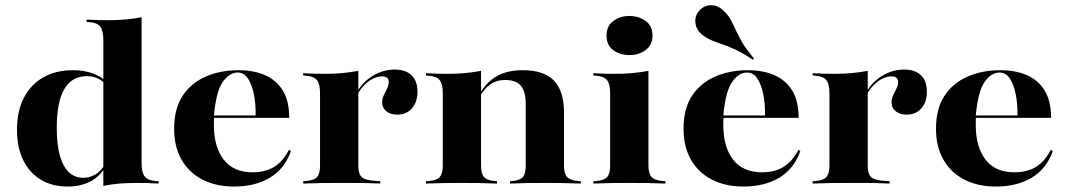

<svg xmlns="http://www.w3.org/2000/svg" viewBox="-20 -696 4042 728"><path d="M237.1 11.3Q177.4 11.3 134.3 -14.9Q91.1 -41.1 67.7 -89.5Q44.4 -137.9 44.4 -204Q44.4 -274.2 70.2 -324.6Q96 -375 143.5 -402.4Q191.1 -429.8 257.3 -429.8Q298.4 -429.8 331.5 -417.7Q364.5 -405.6 379.8 -388.7L377.4 -379Q366.1 -391.9 348.8 -399.6Q331.5 -407.3 308.9 -407.3Q252.4 -407.3 223.8 -358.1Q195.2 -308.9 195.2 -211.3Q195.2 -118.5 221 -70.2Q246.8 -21.8 296 -21.8Q318.5 -21.8 340.7 -33.9Q362.9 -46 382.3 -79L384.7 -71.8Q359.7 -26.6 322.2 -7.7Q284.7 11.3 237.1 11.3ZM371.8 0V-209.7H516.9V-76.6Q516.9 -41.9 528.6 -27Q540.3 -12.1 569.4 -9.7L581.5 -8.9V0Q555.6 -1.6 538.7 -2Q521.8 -2.4 499.2 -2.4Q462.9 -2.4 432.7 0Q402.4 2.4 371.8 8.9ZM371.8 -209.7V-545.2Q371.8 -579.8 360.5 -594.8Q349.2 -609.7 319.4 -612.1L308.1 -612.9V-621.8Q333.9 -620.2 350.8 -619.8Q367.7 -619.4 390.3 -619.4Q426.6 -619.4 456.9 -622.2Q487.1 -625 516.9 -630.6V-621.8V-209.7Z M866.9 11.3Q799.2 11.3 748 -14.9Q696.8 -41.1 668.5 -90.3Q640.3 -139.5 640.3 -208.1Q640.3 -284.7 673 -333.5Q705.6 -382.3 760.9 -406Q816.1 -429.8 884.7 -429.8Q941.1 -429.8 984.3 -411.3Q1027.4 -392.7 1052 -353.2Q1076.6 -313.7 1076.6 -249.2H747.6L746 -258.1H949.2Q950 -303.2 942.3 -339.9Q934.7 -376.6 919.8 -398.8Q904.8 -421 881.5 -421Q849.2 -421 824.2 -384.7Q799.2 -348.4 791.1 -257.3L791.9 -255.6Q791.1 -247.6 791.1 -238.7Q791.1 -229.8 791.1 -221Q791.1 -138.7 828.2 -90.7Q865.3 -42.7 937.9 -42.7Q985.5 -42.7 1019 -62.9Q1052.4 -83.1 1075.8 -128.2L1083.1 -122.6Q1058.9 -55.6 1003.2 -22.2Q947.6 11.3 866.9 11.3Z M1266.1 -2.4Q1229 -2.4 1200.4 -2Q1171.8 -1.6 1129.8 0V-8.9L1141.1 -9.7Q1171 -12.1 1182.3 -25Q1193.5 -37.9 1193.5 -68.5V-209.7H1338.7V-68.5Q1338.7 -47.6 1344 -35.5Q1349.2 -23.4 1362.5 -17.7Q1375.8 -12.1 1400 -10.5L1421.8 -8.9V0Q1390.3 -1.6 1366.1 -2Q1341.9 -2.4 1318.5 -2.4Q1295.2 -2.4 1266.1 -2.4ZM1193.5 -209.7V-341.9Q1193.5 -376.6 1182.3 -391.5Q1171 -406.5 1141.1 -408.9L1129.8 -409.7V-418.5Q1155.6 -416.9 1172.6 -416.5Q1189.5 -416.1 1212.1 -416.1Q1249.2 -416.1 1279 -419Q1308.9 -421.8 1338.7 -427.4V-418.5V-209.7ZM1486.3 -261.3Q1460.5 -261.3 1444.8 -274.2Q1429 -287.1 1429 -308.1Q1429 -322.6 1435.5 -335.5Q1441.9 -348.4 1448 -360.9Q1454 -373.4 1454 -384.7Q1454 -406.5 1428.2 -406.5Q1412.9 -406.5 1396 -398.4Q1379 -390.3 1364.1 -376.2Q1349.2 -362.1 1337.9 -342.7L1337.1 -352.4Q1358.9 -388.7 1396.8 -410.5Q1434.7 -432.3 1476.6 -432.3Q1517.7 -432.3 1540.3 -410.9Q1562.9 -389.5 1562.9 -348.4Q1562.9 -308.9 1541.9 -285.1Q1521 -261.3 1486.3 -261.3Z M1731.5 -2.4Q1694.4 -2.4 1665.7 -2Q1637.1 -1.6 1595.2 0V-8.9L1606.5 -9.7Q1636.3 -12.1 1647.6 -25Q1658.9 -37.9 1658.9 -68.5V-209.7H1804V-68.5Q1804 -37.1 1815.3 -24.6Q1826.6 -12.1 1854.8 -9.7L1864.5 -8.9V0Q1824.2 -1.6 1796 -2Q1767.7 -2.4 1731.5 -2.4ZM1658.9 -209.7V-341.9Q1658.9 -376.6 1647.6 -391.5Q1636.3 -406.5 1606.5 -408.9L1595.2 -409.7V-418.5Q1621 -416.9 1637.9 -416.5Q1654.8 -416.1 1677.4 -416.1Q1714.5 -416.1 1744.4 -419Q1774.2 -421.8 1804 -427.4V-418.5V-209.7ZM1973.4 -209.7V-301.6Q1973.4 -348.4 1955.2 -370.6Q1937.1 -392.7 1895.2 -392.7Q1859.7 -392.7 1834.3 -372.6Q1808.9 -352.4 1785.5 -305.6L1782.3 -310.5Q1812.1 -373.4 1854.4 -401.6Q1896.8 -429.8 1962.1 -429.8Q2042.7 -429.8 2080.6 -390.3Q2118.5 -350.8 2118.5 -268.5V-209.7ZM2046 -2.4Q2009.7 -2.4 1982.3 -2Q1954.8 -1.6 1913.7 0V-8.9L1923.4 -9.7Q1951.6 -12.1 1962.5 -24.6Q1973.4 -37.1 1973.4 -68.5V-209.7H2118.5V-68.5Q2118.5 -37.9 2130.2 -25Q2141.9 -12.1 2171 -9.7L2182.3 -8.9V0Q2141.9 -1.6 2112.9 -2Q2083.9 -2.4 2046 -2.4Z M2293.5 -209.7V-341.9Q2293.5 -376.6 2282.3 -391.5Q2271 -406.5 2241.1 -408.9L2229.8 -409.7V-418.5Q2255.6 -416.9 2272.6 -416.5Q2289.5 -416.1 2312.1 -416.1Q2349.2 -416.1 2379 -419Q2408.9 -421.8 2438.7 -427.4V-418.5V-209.7ZM2366.1 -2.4Q2329 -2.4 2300.4 -2Q2271.8 -1.6 2229.8 0V-8.9L2241.1 -9.7Q2271 -12.1 2282.3 -25Q2293.5 -37.9 2293.5 -68.5V-209.7H2438.7V-68.5Q2438.7 -37.9 2450.4 -25Q2462.1 -12.1 2491.9 -9.7L2503.2 -8.9V0Q2462.1 -1.6 2433.1 -2Q2404 -2.4 2366.1 -2.4ZM2366.9 -487.1Q2331.5 -487.1 2305.6 -505.6Q2279.8 -524.2 2279.8 -561.3Q2279.8 -597.6 2305.6 -616.5Q2331.5 -635.5 2366.1 -635.5Q2400.8 -635.5 2427.4 -616.9Q2454 -598.4 2454 -561.3Q2454 -525 2427.8 -506Q2401.6 -487.1 2366.9 -487.1Z M2798.4 11.3Q2730.6 11.3 2679.4 -14.9Q2628.2 -41.1 2600 -90.3Q2571.8 -139.5 2571.8 -208.1Q2571.8 -284.7 2604.4 -333.5Q2637.1 -382.3 2692.3 -406Q2747.6 -429.8 2816.1 -429.8Q2872.6 -429.8 2915.7 -411.3Q2958.9 -392.7 2983.5 -353.2Q3008.1 -313.7 3008.1 -249.2H2679L2677.4 -258.1H2880.6Q2881.5 -303.2 2873.8 -339.9Q2866.1 -376.6 2851.2 -398.8Q2836.3 -421 2812.9 -421Q2780.6 -421 2755.6 -384.7Q2730.6 -348.4 2722.6 -257.3L2723.4 -255.6Q2722.6 -247.6 2722.6 -238.7Q2722.6 -229.8 2722.6 -221Q2722.6 -138.7 2759.7 -90.7Q2796.8 -42.7 2869.4 -42.7Q2916.9 -42.7 2950.4 -62.9Q2983.9 -83.1 3007.3 -128.2L3014.5 -122.6Q2990.3 -55.6 2934.7 -22.2Q2879 11.3 2798.4 11.3ZM2834.7 -469.4Q2797.6 -494.4 2769 -507.7Q2740.3 -521 2717.3 -528.6Q2694.4 -536.3 2675.4 -544.4Q2656.5 -552.4 2638.7 -567.7Q2618.5 -586.3 2616.5 -611.7Q2614.5 -637.1 2632.3 -656.5Q2650.8 -676.6 2676.6 -676.2Q2702.4 -675.8 2723.4 -655.6Q2744.4 -636.3 2756 -610.9Q2767.7 -585.5 2784.7 -552Q2801.6 -518.5 2838.7 -474.2Z M3197.6 -2.4Q3160.5 -2.4 3131.9 -2Q3103.2 -1.6 3061.3 0V-8.9L3072.6 -9.7Q3102.4 -12.1 3113.7 -25Q3125 -37.9 3125 -68.5V-209.7H3270.2V-68.5Q3270.2 -47.6 3275.4 -35.5Q3280.6 -23.4 3294 -17.7Q3307.3 -12.1 3331.5 -10.5L3353.2 -8.9V0Q3321.8 -1.6 3297.6 -2Q3273.4 -2.4 3250 -2.4Q3226.6 -2.4 3197.6 -2.4ZM3125 -209.7V-341.9Q3125 -376.6 3113.7 -391.5Q3102.4 -406.5 3072.6 -408.9L3061.3 -409.7V-418.5Q3087.1 -416.9 3104 -416.5Q3121 -416.1 3143.5 -416.1Q3180.6 -416.1 3210.5 -419Q3240.3 -421.8 3270.2 -427.4V-418.5V-209.7ZM3417.7 -261.3Q3391.9 -261.3 3376.2 -274.2Q3360.5 -287.1 3360.5 -308.1Q3360.5 -322.6 3366.9 -335.5Q3373.4 -348.4 3379.4 -360.9Q3385.5 -373.4 3385.5 -384.7Q3385.5 -406.5 3359.7 -406.5Q3344.4 -406.5 3327.4 -398.4Q3310.5 -390.3 3295.6 -376.2Q3280.6 -362.1 3269.4 -342.7L3268.5 -352.4Q3290.3 -388.7 3328.2 -410.5Q3366.1 -432.3 3408.1 -432.3Q3449.2 -432.3 3471.8 -410.9Q3494.4 -389.5 3494.4 -348.4Q3494.4 -308.9 3473.4 -285.1Q3452.4 -261.3 3417.7 -261.3Z M3755.6 11.3Q3687.9 11.3 3636.7 -14.9Q3585.5 -41.1 3557.3 -90.3Q3529 -139.5 3529 -208.1Q3529 -284.7 3561.7 -333.5Q3594.4 -382.3 3649.6 -406Q3704.8 -429.8 3773.4 -429.8Q3829.8 -429.8 3873 -411.3Q3916.1 -392.7 3940.7 -353.2Q3965.3 -313.7 3965.3 -249.2H3636.3L3634.7 -258.1H3837.9Q3838.7 -303.2 3831 -339.9Q3823.4 -376.6 3808.5 -398.8Q3793.5 -421 3770.2 -421Q3737.9 -421 3712.9 -384.7Q3687.9 -348.4 3679.8 -257.3L3680.6 -255.6Q3679.8 -247.6 3679.8 -238.7Q3679.8 -229.8 3679.8 -221Q3679.8 -138.7 3716.9 -90.7Q3754 -42.7 3826.6 -42.7Q3874.2 -42.7 3907.7 -62.9Q3941.1 -83.1 3964.5 -128.2L3971.8 -122.6Q3947.6 -55.6 3891.9 -22.2Q3836.3 11.3 3755.6 11.3Z"/></svg>

Font: Playfair 144pt SemiExpanded Black
Style: Regular
Weight: 900
Width: 6
Designer: Claus Eggers Sørensen
Foundry: Claus Eggers Sørensen
Version: Version 2.203